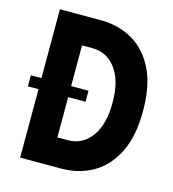

<svg xmlns="http://www.w3.org/2000/svg" viewBox="-105 -787 789 875"><g transform="rotate(15 289.5 -350.0)"><path d="M292 -323V-375H210V-567H260Q327 -567 369.5 -511Q412 -455 412 -350Q412 -247 370 -190Q328 -133 260 -133H210V-323ZM20 -323H70V0H262Q346 0 412 -37.5Q478 -75 517 -152.5Q556 -230 556 -350Q556 -471 517 -548Q478 -625 412 -662.5Q346 -700 262 -700H70V-375H20Z"/></g></svg>

Font: Phudu SemiBold
Style: Regular
Weight: 600
Version: Version 1.005;gftools[0.9.23]